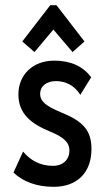

<svg xmlns="http://www.w3.org/2000/svg" viewBox="-20 -710 415 741"><path d="M113 -509 186 -596 260 -509 306 -550 198 -690H174L66 -550ZM187 11C278 11 333 -44 333 -135C333 -208 299 -242 219 -275C158 -300 135 -318 135 -348C135 -378 160 -397 196 -397C233 -397 268 -380 290 -344L332 -412C300 -454 253 -476 190 -476C103 -476 51 -418 51 -346C51 -270 101 -232 174 -202C229 -179 248 -159 248 -129C248 -95 224 -70 185 -70C134 -70 98 -91 69 -125L32 -44C69 -9 121 11 187 11Z"/></svg>

Font: Inconsolata Condensed
Style: Bold
Weight: 700
Width: 3
Monospace: yes
Designer: Raph Levien, Cyreal, Brenton Simpson
Foundry: Raph Levien, Cyreal, Google
Version: Version 3.100